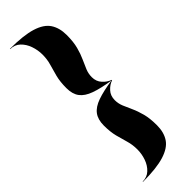

<svg xmlns="http://www.w3.org/2000/svg" viewBox="-308 -789 949 949"><g transform="rotate(-45 166.0 -315.0)"><path d="M277 -314Q210 -324 168.8 -338.8Q127.5 -353.5 108.8 -378.5Q90 -403.5 90 -445Q90 -490 98.5 -522.8Q107 -555.5 115.5 -584.2Q124 -613 124 -646Q124 -677.5 113.5 -707.8Q103 -738 82 -758Q61 -778 30 -778V-780Q125 -780 179 -763.2Q233 -746.5 255 -713Q277 -679.5 277 -630Q277 -582.5 268 -548.5Q259 -514.5 247 -488.8Q235 -463 226 -440.8Q217 -418.5 217 -395Q217 -364.5 235.8 -344Q254.5 -323.5 277 -316ZM30 150V148Q61 148 82 128.2Q103 108.5 113.5 78.5Q124 48.5 124 17Q124 -16 115.5 -44.8Q107 -73.5 98.5 -106.2Q90 -139 90 -184Q90 -225.5 108.8 -250.8Q127.5 -276 168.8 -290.5Q210 -305 277 -315V-313Q254.5 -305.5 235.8 -285.2Q217 -265 217 -234Q217 -210.5 226 -188.5Q235 -166.5 247 -140.8Q259 -115 268 -81Q277 -47 277 1Q277 50.5 255 83.5Q233 116.5 179 133.2Q125 150 30 150Z"/></g></svg>

Font: Bodoni Moda 96pt
Style: Bold
Weight: 700
Version: Version 2.005